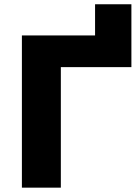

<svg xmlns="http://www.w3.org/2000/svg" viewBox="-20 -863 639 883"><path d="M80.7 -700H417.2V-843.4H584.3V-554.3H259.8V0H80.7Z"/></svg>

Font: iiserrat Thin
Style: Regular
Weight: 100
Designer: Akira Ohta
Foundry: Akira Ohta
Version: Version 1.200;Glyphs 3.3.1 (3343)